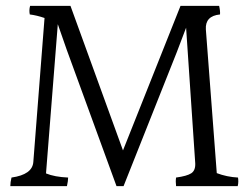

<svg xmlns="http://www.w3.org/2000/svg" viewBox="-20 -680 848 651"><path d="M787 -78Q788 -72 788 -64.5Q788 -57 786 -49H577Q575 -65 577 -78Q614 -83 628.5 -92.5Q643 -102 642 -126L611 -586L579 -502L399 -49H375L206 -512L176 -598L136 -92Q165 -80 211 -78Q211 -67 207 -49H15Q15 -62 19 -78Q90 -88 93 -131L131 -619Q105 -628 81 -631Q78 -645 82 -660H219L397 -170L592 -660H723Q727 -643 726 -631Q675 -626 678 -580L715 -93Q749 -80 787 -78Z"/></svg>

Font: Halant
Style: Regular
Weight: 400
Designer: Hitesh Malaviya (Devanagari), Satya Rajpurohit (Latin)
Foundry: Indian Type Foundry
Version: Version 1.101;PS 1.0;hotconv 1.0.78;makeotf.lib2.5.61930; tt